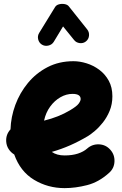

<svg xmlns="http://www.w3.org/2000/svg" viewBox="-20 -885 622 981"><path d="M537.6 -2Q485.4 45.4 425.5 60.8Q365.7 76.2 310.1 76.2Q224.6 76.2 154.1 33.7Q83.5 -8.8 52.7 -95.7Q35.6 -106 24.4 -123Q13.2 -140.1 11.7 -161.6Q9.3 -197.8 33.7 -224.1Q35.6 -287.1 58.3 -348.9Q81.1 -410.6 122.8 -461.2Q164.6 -511.7 223.1 -542Q281.7 -572.3 355.5 -572.3Q387.7 -572.3 422.4 -561.5Q457 -550.8 487.1 -528.6Q517.1 -506.3 535.6 -472.7Q554.2 -439 554.2 -393.1Q554.2 -352.5 540.3 -318.8Q526.4 -285.2 505.6 -259Q484.9 -232.9 464.1 -215.6Q443.4 -198.2 429.7 -189.9Q384.8 -163.1 338.9 -142.8Q293 -122.6 244.6 -108.9Q270 -90.8 310.1 -90.8Q349.1 -90.8 378.2 -100.3Q407.2 -109.9 425.3 -126Q451.2 -148.9 485.8 -147.5Q520.5 -146 543.5 -120.1Q566.4 -94.7 564.9 -59.8Q563.5 -24.9 537.6 -2ZM350.6 -405.3Q318.8 -405.3 288.8 -388.2Q258.8 -371.1 236.3 -340.3Q213.9 -309.6 205.1 -268.6Q280.3 -287.1 337.4 -321.3Q372.1 -341.8 382.1 -355.7Q392.1 -369.6 392.1 -378.9Q392.1 -405.3 350.6 -405.3ZM193.8 -657.2Q179.2 -666.5 175 -684.1Q170.9 -701.7 180.2 -716.8L261.2 -848.6Q267.6 -859.4 281.7 -863Q295.9 -866.7 310.5 -864Q325.2 -861.3 332 -852.1L425.8 -734.4Q436.5 -720.7 434.8 -702.6Q433.1 -684.6 418.9 -673.3Q405.3 -662.6 387.2 -664.8Q369.1 -667 358.4 -680.7L302.2 -750L254.4 -670.9Q245.1 -656.2 227.1 -652.1Q209 -647.9 193.8 -657.2Z"/></svg>

Font: Mikhak Black
Style: Regular
Weight: 900
Designer: Amin Abedi
Version: Version 3.3